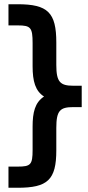

<svg xmlns="http://www.w3.org/2000/svg" viewBox="-20 -770 417 907"><path d="M64 17H20V117H63C205 117 246 80 246 -60V-166C246 -248 264 -264 326 -264H366V-365H326C264 -365 246 -383 246 -463V-569C246 -711 206 -750 63 -750H20V-650H64C125 -650 134 -640 134 -566V-457C134 -386 147 -340 188 -314C145 -286 134 -239 134 -172V-62C134 8 125 17 64 17Z"/></svg>

Font: Mint Spirit No2
Style: Bold
Weight: 700
Designer: HARENDAL Hirwen
Foundry: Arkandis Digital Foundry.
Version: Version 1.004;FFEdit